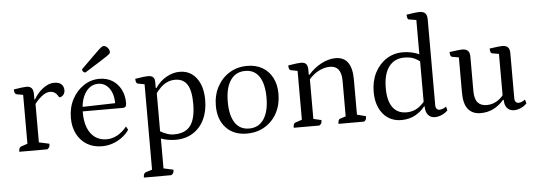

<svg xmlns="http://www.w3.org/2000/svg" viewBox="-58 -913 3776 1350"><g transform="rotate(-5 1830.0 -238.5)"><path d="M50 0Q50 -30 66 -36L123 -55L112 -38V-409L124 -394L65 -405Q58 -407 54 -415.5Q50 -424 50 -440Q89 -446 108 -448.5Q127 -451 140 -451Q164 -451 176 -437.5Q188 -424 188 -393V-351L182 -357H192Q219 -404 258.5 -433Q298 -462 334 -462Q372 -462 388 -445.5Q404 -429 404 -404Q404 -385 392.5 -371Q381 -357 363 -357Q349 -383 334 -392Q319 -401 301 -401Q273 -401 242 -376Q211 -351 186 -316L193 -335V-39L179 -57L266 -38Q266 -23 262.5 -15Q259 -7 248 0Z M634 12Q573 12 527.5 -15.5Q482 -43 457 -92Q432 -141 432 -205Q432 -278 462.5 -336Q493 -394 544 -428Q595 -462 655 -462Q707 -462 745.5 -438.5Q784 -415 806 -373Q828 -331 828 -276Q828 -257 821 -250.5Q814 -244 805 -244H490V-275L762 -282L751 -271Q753 -319 739.5 -354Q726 -389 701.5 -408.5Q677 -428 644 -428Q589 -428 554 -377Q519 -326 519 -233Q519 -173 536.5 -128.5Q554 -84 588 -59Q622 -34 670 -34Q710 -34 747 -54.5Q784 -75 813 -112L826 -87Q805 -57 774 -34.5Q743 -12 707.5 0Q672 12 634 12ZM562 -515Q554 -515 547 -521.5Q540 -528 540 -539Q595 -593 626 -624Q657 -655 672 -668.5Q687 -682 693.5 -685.5Q700 -689 706 -689Q716 -689 725 -682Q734 -675 740 -664.5Q746 -654 746 -643Q746 -638 742 -633Q738 -628 721 -616Q704 -604 666.5 -580.5Q629 -557 562 -515Z M907 257Q907 227 923 221L980 203L969 220V-409L981 -394L922 -405Q907 -408 907 -440Q945 -446 964.5 -448.5Q984 -451 996 -451Q1022 -451 1033.5 -440Q1045 -429 1045 -405V-360L1042 -363H1050Q1082 -410 1128 -436Q1174 -462 1222 -462Q1272 -462 1308 -436Q1344 -410 1364 -362.5Q1384 -315 1384 -250Q1384 -171 1355.5 -112Q1327 -53 1275 -20.5Q1223 12 1152 12Q1123 12 1093 6Q1063 0 1036 -11L1050 -19V215L1038 202L1119 220Q1119 234 1115 242.5Q1111 251 1100 257ZM1146 -27Q1225 -27 1261.5 -76Q1298 -125 1298 -231Q1298 -323 1270.5 -366Q1243 -409 1185 -409Q1155 -409 1129.5 -397.5Q1104 -386 1082 -364.5Q1060 -343 1039 -313L1049 -336V-44L1039 -62Q1074 -43 1096.5 -35Q1119 -27 1146 -27Z M1656 12Q1563 12 1509 -46Q1455 -104 1455 -201Q1455 -276 1486.5 -335Q1518 -394 1573 -428Q1628 -462 1699 -462Q1761 -462 1806 -435.5Q1851 -409 1876 -361Q1901 -313 1901 -248Q1901 -172 1870 -113.5Q1839 -55 1783.5 -21.5Q1728 12 1656 12ZM1675 -22Q1742 -22 1778.5 -76Q1815 -130 1815 -227Q1815 -324 1781 -376Q1747 -428 1682 -428Q1615 -428 1578 -374.5Q1541 -321 1541 -222Q1541 -125 1575.5 -73.5Q1610 -22 1675 -22Z M1987 0Q1987 -32 2003 -36L2060 -55L2049 -38V-409L2061 -394L2002 -405Q1987 -408 1987 -440Q2025 -446 2044.5 -448.5Q2064 -451 2077 -451Q2103 -451 2114 -438Q2125 -425 2125 -396V-359L2119 -362H2130Q2170 -408 2221.5 -435Q2273 -462 2322 -462Q2438 -462 2438 -301V-43L2426 -56L2500 -37Q2500 -22 2497 -14.5Q2494 -7 2484 0H2303Q2303 -32 2319 -36L2368 -51L2358 -34V-299Q2358 -405 2278 -405Q2248 -405 2218.5 -393.5Q2189 -382 2164 -362.5Q2139 -343 2122 -320L2130 -339V-39L2118 -53L2186 -37Q2186 -22 2182.5 -14.5Q2179 -7 2168 0Z M2746 12Q2693 12 2653 -14.5Q2613 -41 2591 -89Q2569 -137 2569 -201Q2569 -277 2598.5 -335.5Q2628 -394 2679.5 -428Q2731 -462 2797 -462Q2828 -462 2858.5 -455.5Q2889 -449 2919 -435L2912 -420V-693L2924 -678L2861 -688Q2847 -689 2847 -723Q2885 -729 2905 -731.5Q2925 -734 2937 -734Q2966 -734 2979 -720.5Q2992 -707 2992 -676V-72Q2992 -55 2999.5 -46Q3007 -37 3020 -37Q3031 -37 3044.5 -42.5Q3058 -48 3067 -55L3074 -28Q3057 -10 3032 1Q3007 12 2984 12Q2952 12 2934.5 -9.5Q2917 -31 2917 -70H2913Q2887 -35 2844.5 -11.5Q2802 12 2746 12ZM2787 -39Q2816 -39 2840 -48Q2864 -57 2884.5 -74Q2905 -91 2923 -114L2913 -94V-404L2923 -380Q2898 -401 2871 -412.5Q2844 -424 2804 -424Q2734 -424 2695 -371.5Q2656 -319 2656 -221Q2656 -132 2689.5 -85.5Q2723 -39 2787 -39Z M3306 12Q3249 12 3218 -25.5Q3187 -63 3187 -144V-404L3202 -389L3140 -400Q3133 -401 3129 -409.5Q3125 -418 3125 -435Q3163 -440 3182.5 -442.5Q3202 -445 3214 -445Q3241 -445 3254.5 -432Q3268 -419 3268 -391V-146Q3268 -92 3289.5 -66.5Q3311 -41 3353 -41Q3380 -41 3403.5 -50Q3427 -59 3445.5 -74.5Q3464 -90 3477 -109L3470 -92V-404L3485 -389L3422 -400Q3415 -401 3411.5 -409.5Q3408 -418 3408 -435Q3446 -440 3465.5 -442.5Q3485 -445 3496 -445Q3524 -445 3537 -432Q3550 -419 3550 -391V-72Q3550 -55 3557.5 -46Q3565 -37 3578 -37Q3589 -37 3601.5 -42.5Q3614 -48 3624 -56L3632 -29Q3615 -10 3590 1Q3565 12 3542 12Q3511 12 3493 -8.5Q3475 -29 3475 -67H3470Q3402 12 3306 12Z"/></g></svg>

Font: Petrona
Style: Regular
Weight: 400
Designer: Ringo R. Seeber
Foundry: Ringo R. Seeber
Version: Version 2.001; ttfautohint (v1.8.3)